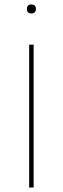

<svg xmlns="http://www.w3.org/2000/svg" viewBox="-20 -836 280 856"><path d="M100 -796Q100 -816 120 -816Q140 -816 140 -796Q140 -776 120 -776Q100 -776 100 -796ZM130 -637V0H110V-637Z"/></svg>

Font: Alegreya Sans Thin
Style: Regular
Weight: 100
Designer: Juan Pablo del Peral
Foundry: Huerta Tipografica
Version: Version 2.007